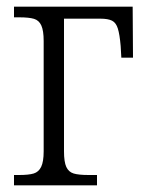

<svg xmlns="http://www.w3.org/2000/svg" viewBox="-20 -556 436 576"><path d="M22 -31H37Q66 -31 81 -35.5Q96 -40 103.5 -55.5Q111 -71 111 -102V-433Q111 -464 104 -479.5Q97 -495 82 -499.5Q67 -504 38 -504H22V-536H378L379 -383H344L342 -418Q339 -453 333.5 -470.5Q328 -488 316 -494Q304 -500 281 -500H172V-102Q172 -70 179 -55Q186 -40 201 -35.5Q216 -31 246 -31H271V0H22Z"/></svg>

Font: Noto Serif NarrowLight
Style: Regular
Weight: 300
Width: 4
Designer: Monotype Design Team
Foundry: Monotype Imaging Inc.
Version: Version 1.001